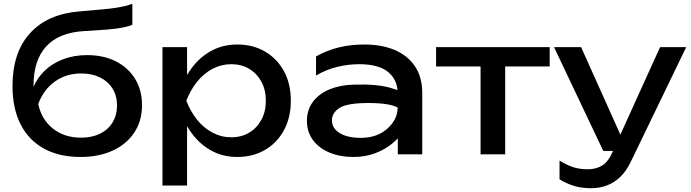

<svg xmlns="http://www.w3.org/2000/svg" viewBox="-20 -815 3651 1014"><path d="M405 14Q292 14 211.5 -30.5Q131 -75 88.5 -159Q46 -243 46 -361Q46 -537 138 -639Q230 -741 401 -755Q470 -761 515.5 -765Q561 -769 590 -773.5Q619 -778 639.5 -783Q660 -788 679 -795V-684Q660 -676 628 -669.5Q596 -663 547 -659Q498 -655 427 -651Q293 -644 225 -571Q157 -498 157 -363V-331L150 -339Q172 -398 213.5 -439Q255 -480 313 -502Q371 -524 440 -524Q527 -524 592 -491Q657 -458 693.5 -398.5Q730 -339 730 -260Q730 -177 689.5 -115.5Q649 -54 576 -20Q503 14 405 14ZM408 -88Q466 -88 508.5 -109Q551 -130 574.5 -168.5Q598 -207 598 -258Q598 -309 574.5 -347Q551 -385 508.5 -406Q466 -427 408 -427Q330 -427 270.5 -385Q211 -343 182 -266Q199 -184 259.5 -136Q320 -88 408 -88Z M838 -566H968V-369L962 -349V-235L968 -200V165H838ZM918 -283Q937 -373 981 -439.5Q1025 -506 1089.5 -543Q1154 -580 1233 -580Q1316 -580 1380 -542.5Q1444 -505 1480 -438.5Q1516 -372 1516 -283Q1516 -195 1480 -128Q1444 -61 1380 -23.5Q1316 14 1233 14Q1154 14 1090 -23Q1026 -60 981.5 -127Q937 -194 918 -283ZM1384 -283Q1384 -340 1360.5 -383.5Q1337 -427 1296 -451.5Q1255 -476 1202 -476Q1149 -476 1102.5 -451.5Q1056 -427 1021 -383.5Q986 -340 964 -283Q986 -226 1021 -182.5Q1056 -139 1102.5 -114.5Q1149 -90 1202 -90Q1255 -90 1296 -114.5Q1337 -139 1360.5 -182.5Q1384 -226 1384 -283Z M2080 -322Q2080 -394 2029.5 -435Q1979 -476 1876 -476Q1821 -476 1762 -462Q1703 -448 1649 -416V-517Q1708 -550 1770.5 -565Q1833 -580 1904 -580Q1996 -580 2064.5 -551Q2133 -522 2171.5 -465Q2210 -408 2210 -323V0H2081ZM1846 -368Q1971 -372 2042.5 -351Q2114 -330 2121 -317.5Q2128 -305 2128 -178Q2128 -153 2108 -120Q2088 -87 2051 -56.5Q2014 -26 1962 -6Q1910 14 1846 14Q1776 14 1720.5 -9Q1665 -32 1633 -75Q1601 -118 1601 -177Q1601 -236 1633.5 -278.5Q1666 -321 1721.5 -343.5Q1777 -366 1846 -368ZM1733 -179Q1733 -138 1773.5 -112.5Q1814 -87 1886 -87Q1971 -87 2025.5 -135.5Q2080 -184 2080 -247Q2036 -271 1925.5 -271Q1815 -271 1774 -245.5Q1733 -220 1733 -179Z M2518 -521H2648V0H2518ZM2283 -566H2883V-464H2283Z M3101 179Q3051 179 3010.5 166.5Q2970 154 2935 132V33Q2973 57 3007.5 68Q3042 79 3085 79Q3126 79 3158 60.5Q3190 42 3211 -4L3466 -566H3604L3311 40Q3287 90 3254.5 120.5Q3222 151 3183.5 165Q3145 179 3101 179ZM3166 -18 2906 -566H3049L3295 -18Z"/></svg>

Font: Bounded
Style: Regular
Weight: 400
Designer: Vlad Churkin
Version: Version 1.0